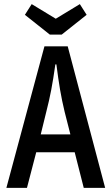

<svg xmlns="http://www.w3.org/2000/svg" viewBox="-20 -912 535 933"><path d="M11 1 196 -687H309L491 1H387L343 -172H156L111 1ZM205 -369 178 -259H322L294 -369Q281 -423 272 -475.5Q263 -528 254 -599H249Q239 -528 229 -475.5Q219 -423 205 -369ZM280 -744H222L101 -840L134 -892L251 -821L368 -892L401 -840Z"/></svg>

Font: Medium
Style: Regular
Weight: 500
Designer: Fernando Haro
Foundry: deFharo
Version: Version 1.787